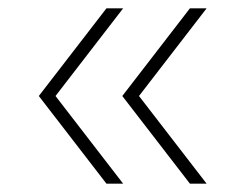

<svg xmlns="http://www.w3.org/2000/svg" viewBox="-20 -510 568 460"><path d="M235 -70 73 -280 235 -490H275L113 -280L275 -70ZM435 -70 273 -280 435 -490H475L313 -280L475 -70Z"/></svg>

Font: Encode Sans Expanded Thin
Style: Regular
Weight: 250
Width: 7
Designer: Multiple Designers
Foundry: Impallari Type
Version: Version 2.000